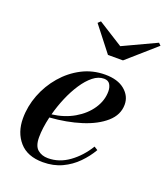

<svg xmlns="http://www.w3.org/2000/svg" viewBox="-131 -787 773 889"><g transform="rotate(20 255.5 -342.5)"><path d="M336.5 -617.5 500 -694 511 -683 371 -560H297L201 -683L213.5 -695ZM127.5 -93Q127.5 -50 147.8 -32.8Q168 -15.5 199 -15.5Q254 -15.5 302 -50Q350 -84.5 384 -140L401.5 -129Q380.5 -92.5 349.2 -60.8Q318 -29 276.5 -9.5Q235 10 183 10Q106.5 10 67 -35.2Q27.5 -80.5 27.5 -150Q27.5 -209.5 49.5 -266.5Q71.5 -323.5 111 -369.5Q150.5 -415.5 203 -442.8Q255.5 -470 317 -470Q379 -470 413.8 -441Q448.5 -412 448.5 -370Q448.5 -319.5 406.2 -282.2Q364 -245 294.2 -223Q224.5 -201 141 -195Q127.5 -137.5 127.5 -93ZM318 -450.5Q290.5 -450.5 264.5 -429.8Q238.5 -409 215.8 -374.5Q193 -340 175 -297.8Q157 -255.5 145.5 -212Q206.5 -219.5 254.2 -247.2Q302 -275 329.2 -315.8Q356.5 -356.5 356.5 -402Q356.5 -421.5 347.8 -436Q339 -450.5 318 -450.5Z"/></g></svg>

Font: Bodoni* 11pt Medium
Style: Italic
Weight: 500
Italic angle: -13°
Version: Version 2.3